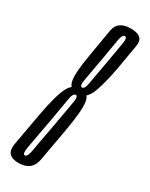

<svg xmlns="http://www.w3.org/2000/svg" viewBox="-213 -716 592 760"><g transform="rotate(30 83.0 -336.0)"><path d="M22.5 5Q83 5 93 -51.8Q103 -108.5 120.5 -205.5Q137 -299.5 131.5 -336.8Q126 -374 90.5 -374Q55.5 -374 36.2 -337Q17 -300 -0.5 -205.5Q-18.5 -108 -28.2 -51.5Q-38 5 22.5 5ZM29 -33.5Q17.5 -33.5 23.8 -68.5Q30 -103.5 47.5 -198Q63 -287.5 67.8 -314.8Q72.5 -342 84.5 -342Q95.5 -342 91 -314.8Q86.5 -287.5 70.5 -198Q52.5 -103.5 46.8 -68.5Q41 -33.5 29 -33.5ZM86 -348.5Q121.5 -348.5 139.2 -384.2Q157 -420 174.5 -511.5Q187 -583 195 -630.8Q203 -678.5 143 -678.5Q83 -678.5 74.8 -630.8Q66.5 -583 54.5 -511.5Q38 -419.5 44.2 -384Q50.5 -348.5 86 -348.5ZM91 -379.5Q79.5 -379.5 84.2 -407.5Q89 -435.5 104 -517.5Q115.5 -585 120.2 -612.8Q125 -640.5 136.5 -640.5Q148 -640.5 143.5 -612.8Q139 -585 127 -517.5Q112 -435.5 107.2 -407.5Q102.5 -379.5 91 -379.5Z"/></g></svg>

Font: Anybody UltraCondensed Light
Style: Italic
Weight: 300
Width: 1
Italic angle: -10°
Version: Version 1.113;gftools[0.9.25]